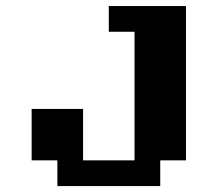

<svg xmlns="http://www.w3.org/2000/svg" viewBox="-20 -628 734 648"><path d="M173.6 -86.8H86.8V-260.4H260.4V-86.8H434V-520.8H347.2V-607.6H607.6V-86.8H520.8V0H173.6Z"/></svg>

Font: 8-bit Operator+ 8
Style: Bold
Weight: 700
Designer: GrandChaos9000
Version: Version 1.3.0 - August 1, 2014